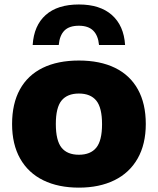

<svg xmlns="http://www.w3.org/2000/svg" viewBox="-20 -828 706 858"><path d="M34 -273.5Q34 -365 69 -428.5Q104 -492 171 -524.8Q238 -557.5 332.5 -557.5Q427 -557.5 494 -524.8Q561 -492 596.2 -428.5Q631.5 -365 631.5 -274Q631.5 -183.5 595 -119.5Q558.5 -55.5 491.2 -22.5Q424 10.5 332.5 10.5Q241 10.5 173.8 -22.2Q106.5 -55 70.2 -119Q34 -183 34 -273.5ZM436 -273Q436 -347 410.2 -378.5Q384.5 -410 332.5 -410Q281 -410 255.2 -378.8Q229.5 -347.5 229.5 -274Q229.5 -200 255 -168.2Q280.5 -136.5 332.5 -136.5Q384.5 -136.5 410.2 -168Q436 -199.5 436 -273ZM332.5 -808Q427 -808 480.2 -760.8Q533.5 -713.5 539 -627H422.5Q418.5 -669.5 396.5 -691.2Q374.5 -713 332.5 -713Q289.5 -713 268 -691.5Q246.5 -670 242.5 -627H126Q131.5 -714 184.2 -761Q237 -808 332.5 -808Z"/></svg>

Font: Encode Sans Semi Expanded ExBd
Style: Regular
Weight: 800
Width: 6
Designer: Multiple Designers
Foundry: Impallari Type
Version: Version 2.000